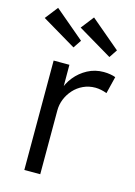

<svg xmlns="http://www.w3.org/2000/svg" viewBox="-137 -828 626 890"><g transform="rotate(15 176.0 -383.0)"><path d="M71.3 0V-525H147L147.3 -372.8L138.7 -398.7Q148.3 -435 173.2 -465.8Q198 -496.6 233.1 -515.3Q268.3 -534 309.7 -534Q326.7 -534 341.9 -531.3Q357 -528.7 367 -524.7L346.8 -442.7Q333.4 -447.7 318.9 -450.7Q304.4 -453.7 291.4 -453.7Q260.1 -453.7 233.5 -441.3Q207 -428.9 188 -407.9Q169 -386.9 158.3 -360.7Q147.7 -334.5 147.7 -306.2V0ZM316.7 -607.7 152.8 -705.1 200.6 -766.5 342.6 -646.5ZM144.3 -607.7 -19.6 -705.1 28.2 -766.5 170.2 -646.5Z"/></g></svg>

Font: Lexend Medium
Style: Regular
Weight: 500
Designer: Bonnie Shaver-Troup, Thomas Jockin
Foundry: Lexend
Version: Version 1.005